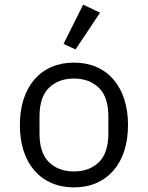

<svg xmlns="http://www.w3.org/2000/svg" viewBox="-20 -799 640 831"><path d="M307 -585 255 -609 340 -779 413 -744ZM300 12Q246 12 202.5 -7Q159 -26 128.5 -61.5Q98 -97 82 -146.5Q66 -196 66 -258Q66 -319 82 -369Q98 -419 128.5 -454.5Q159 -490 202.5 -509Q246 -528 300 -528Q354 -528 397.5 -509Q441 -490 471.5 -454.5Q502 -419 518 -369Q534 -319 534 -258Q534 -196 518 -146.5Q502 -97 471.5 -61.5Q441 -26 397.5 -7Q354 12 300 12ZM300 -57Q367 -57 408 -97Q449 -137 449 -221V-295Q449 -379 408 -419Q367 -459 300 -459Q233 -459 192 -419Q151 -379 151 -295V-221Q151 -137 192 -97Q233 -57 300 -57Z"/></svg>

Font: PlemolJP35 Console
Style: Regular
Weight: 400
Version: v2.0.3; ttfautohint (v1.8.4.7-5d5b-dirty) -l 6 -r 45 -G 200 